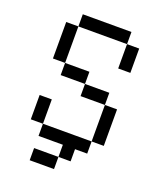

<svg xmlns="http://www.w3.org/2000/svg" viewBox="-139 -714 778 927"><g transform="rotate(20 250.0 -250.0)"><path d="M250 62.5H125V125H250ZM250 62.5H312.5V0H375V-62.5H125V0H250ZM125 -62.5Q125 -62.5 125 -187.5H62.5Q62.5 -187.5 62.5 -62.5ZM375 -62.5H437.5V-250H375ZM375 -250V-312.5H250V-250ZM250 -312.5V-375H125V-312.5ZM125 -375V-562.5H62.5V-375ZM375 -562.5Q375 -562.5 375 -437.5H437.5Q437.5 -437.5 437.5 -562.5ZM125 -562.5H375V-625H125Z"/></g></svg>

Font: Unifont
Style: Regular
Weight: 500
Version: Version 13.0.05